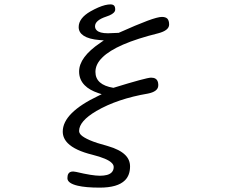

<svg xmlns="http://www.w3.org/2000/svg" viewBox="-20 -735 1040 883"><path d="M290 84.5Q290 107.9 337.4 119.1Q374.5 127.9 438.5 127.9Q521 127.9 554.7 94.2Q578.1 70.8 578.1 30.3Q578.1 0 556.2 -22Q530.8 -47.4 476.6 -63Q421.9 -77.6 392.8 -90.3Q363.8 -103 352.5 -114.3Q343.8 -123.5 343.8 -132.8Q343.8 -177.7 423.3 -224.6Q520 -280.8 660.6 -304.7Q704.1 -313.5 707.5 -337.9Q708 -340.3 708 -344.7Q708 -349.1 707 -354.5Q704.1 -367.7 695.3 -373Q687.5 -377.9 674.8 -377.9Q653.3 -377.9 501.5 -331.1Q418.9 -344.7 418.9 -404.3Q418.9 -439.5 450.2 -470.2Q513.2 -533.7 708 -582Q757.8 -595.2 757.8 -622.1Q757.8 -640.6 749.5 -649.4Q741.2 -657.2 724.6 -657.2Q705.6 -657.2 657.7 -639.4Q609.9 -621.6 525.9 -584L476.6 -582Q438 -582 424.8 -595.7Q417 -603 417 -614.3Q417 -641.6 468.8 -658.7Q502 -669.4 508.3 -684.1Q509.8 -687.5 509.8 -691.4Q509.8 -704.1 504.4 -709.5Q499 -714.8 488 -714.8Q477.1 -714.8 462.9 -711.4Q434.1 -704.1 396 -682.6Q341.8 -651.4 341.8 -610.4Q341.8 -585.9 364.7 -570.8Q389.2 -554.7 438 -550.8L457.5 -549.3L441.4 -538.1Q343.8 -472.2 343.8 -406.2Q343.8 -368.7 369.6 -342.8Q391.1 -320.8 431.6 -307.1L447.8 -301.8L432.6 -294.4Q268.6 -216.3 268.6 -129.9Q268.6 -99.6 292 -76.2Q325.2 -43 404.8 -23.4Q474.1 -5.9 493.7 14.2Q502.9 22.9 502.9 33.2Q502.9 48.3 493.2 58.1Q485.4 65.9 471.7 69.6Q458 73.2 439.5 73.2Q404.3 73.2 330.6 55.7L316.9 53.7Q300.3 53.7 294.4 64Q290 71.3 290 84.5Z"/></svg>

Font: YuPearl-Light
Style: Light
Weight: 300
Designer: Max Yao
Foundry: Max-Everyday
Version: Version 1.011; ttfautohint (v1.8.3)